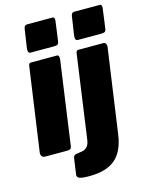

<svg xmlns="http://www.w3.org/2000/svg" viewBox="-133 -824 831 1076"><g transform="rotate(-15 282.5 -286.0)"><path d="M192 -21Q190 -7 184 -3.5Q178 0 162 0H38Q25 0 19 -8Q13 -16 14 -28L83 -514Q85 -524 88 -527Q91 -530 100 -530H249Q256 -530 258.5 -522.5Q261 -515 260 -506ZM275 -606Q273 -592 266.5 -588Q260 -584 244 -584H110Q100 -584 97 -592.5Q94 -601 96 -613L112 -721Q115 -742 131 -742H280Q287 -742 289.5 -734Q292 -726 290 -717ZM465 -13Q452 81 400.5 125.5Q349 170 250 170Q205 170 191 163.5Q177 157 179 142L192 51Q193 44 196.5 38.5Q200 33 209 31L248 25Q262 22 274 10Q286 -2 290 -30L358 -514Q360 -524 363 -527Q366 -530 375 -530H518Q526 -530 531 -522.5Q536 -515 535 -506L465 -13ZM549 -606Q547 -592 540.5 -588Q534 -584 518 -584H384Q374 -584 371 -592.5Q368 -601 370 -613L386 -721Q389 -742 405 -742H554Q561 -742 563.5 -734Q566 -726 564 -717Z"/></g></svg>

Font: Libre Franklin ExtraBold
Style: Italic
Weight: 800
Italic angle: -8°
Designer: Pablo Impallari, Rodrigo Fuenzalida, Nhung Nguyen
Foundry: Impallari Type
Version: Version 3.000